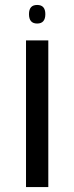

<svg xmlns="http://www.w3.org/2000/svg" viewBox="-20 -755 300 775"><path d="M85 0V-592H175V0ZM130 -660Q97 -660 97 -698Q97 -735 130 -735Q163 -735 163 -698Q163 -660 130 -660Z"/></svg>

Font: Noto Sans Living
Style: Regular
Weight: 400
Designer: Monotype Design Team
Foundry: Monotype Imaging Inc.
Version: Version 2.013; ttfautohint (v1.8.4.7-5d5b)